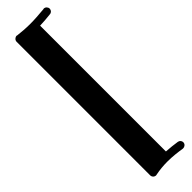

<svg xmlns="http://www.w3.org/2000/svg" viewBox="-400 -945 1172 1172"><g transform="rotate(-45 186.0 -359.5)"><path d="M363 -936C363 -949 352 -962 337 -962C336 -962 335 -962 334 -961C290 -957 250 -954 213 -954C175 -954 140 -957 106 -961C105 -962 104 -962 103 -962C90 -962 77 -950 77 -936V217C77 231 88 243 103 243C105 243 106 243 108 242C143 235 177 232 210 232C254 232 295 237 333 243C335 243 336 243 337 243C348 243 363 234 363 217C363 205 354 194 341 192C313 188 282 184 248 182V-904C277 -905 307 -907 340 -911C353 -912 363 -923 363 -936Z"/></g></svg>

Font: Ribeye
Style: Regular
Weight: 400
Designer: Astigmatic (AOETI)
Foundry: Astigmatic (AOETI)
Version: Version 1.000